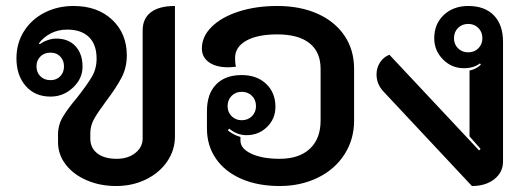

<svg xmlns="http://www.w3.org/2000/svg" viewBox="-20 -613 1757 642"><path d="M174 -138V-163Q174 -195 190 -222Q206 -249 238 -287Q271 -329 287 -356Q303 -383 303 -417Q303 -464 277.5 -489Q252 -514 205 -514Q174 -514 150 -501.5Q126 -489 110 -468L113 -465Q123 -473 138.5 -478.5Q154 -484 168 -484Q209 -484 232.5 -458.5Q256 -433 256 -390Q256 -350 224 -320Q192 -290 149 -290Q97 -290 66 -325.5Q35 -361 35 -418Q35 -469 60.5 -509Q86 -549 129.5 -571Q173 -593 226 -593Q306 -593 355 -547Q404 -501 404 -428Q404 -387 386.5 -353.5Q369 -320 335 -275Q308 -239 295 -216Q282 -193 282 -168V-150Q282 -118 305.5 -100Q329 -82 370 -82Q408 -82 432.5 -101.5Q457 -121 457 -150V-511Q457 -551 484.5 -572Q512 -593 565 -593V-157Q565 -111 539 -73Q513 -35 468 -13Q423 9 368 9Q315 9 270.5 -10Q226 -29 200 -62.5Q174 -96 174 -138ZM194 -391Q194 -411 181.5 -424Q169 -437 149 -437Q128 -437 115 -424Q102 -411 102 -391Q102 -371 115 -358Q128 -345 149 -345Q169 -345 181.5 -358Q194 -371 194 -391Z M672 -183V-242Q672 -299 702.5 -330.5Q733 -362 788 -362Q839 -362 870 -332.5Q901 -303 901 -256Q901 -216 873 -188.5Q845 -161 804 -161Q773 -161 746 -183L742 -177Q760 -162 784 -155V-143Q784 -116 820.5 -99Q857 -82 915 -82Q980 -82 1016 -115.5Q1052 -149 1052 -210V-383Q1052 -439 1015 -468.5Q978 -498 907 -498Q841 -498 803.5 -477Q766 -456 766 -419Q766 -400 769 -390Q751 -388 743 -388Q702 -388 678.5 -405Q655 -422 655 -451Q655 -491 688 -523.5Q721 -556 778.5 -574.5Q836 -593 907 -593Q984 -593 1042 -567Q1100 -541 1132 -493.5Q1164 -446 1164 -383V-210Q1164 -147 1132 -97Q1100 -47 1043 -19Q986 9 915 9Q842 9 787 -15Q732 -39 702 -82.5Q672 -126 672 -183ZM836 -258Q836 -279 822.5 -292.5Q809 -306 788 -306Q768 -306 754.5 -292.5Q741 -279 741 -258Q741 -238 754.5 -224.5Q768 -211 788 -211Q809 -211 822.5 -224.5Q836 -238 836 -258Z M1265 -304Q1239 -330 1239 -364Q1239 -386 1250.5 -404Q1262 -422 1282 -430L1582 -110L1587 -115L1550 -157V-377Q1573 -382 1588 -397L1585 -401Q1564 -385 1531 -385Q1490 -385 1461 -414.5Q1432 -444 1432 -485Q1432 -533 1464 -563Q1496 -593 1546 -593Q1601 -593 1631.5 -561.5Q1662 -530 1662 -473V-73Q1662 -37 1633 -14Q1604 9 1558 9ZM1593 -485Q1593 -506 1579.5 -519.5Q1566 -533 1546 -533Q1525 -533 1511.5 -519.5Q1498 -506 1498 -485Q1498 -465 1511.5 -451.5Q1525 -438 1546 -438Q1566 -438 1579.5 -451.5Q1593 -465 1593 -485Z"/></svg>

Font: K2D SemiBold
Style: Regular
Weight: 600
Designer: Katatrad Aksorn Co.,Ltd.
Foundry: Cadson Demak Co.,Ltd.
Version: Version 1.000; ttfautohint (v1.6)